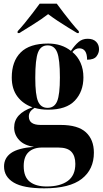

<svg xmlns="http://www.w3.org/2000/svg" viewBox="-20 -786 563 1045"><path d="M221 239Q107 239 54.5 207.5Q2 176 2 120Q2 74 40 47Q78 20 165 13Q112 6 84.5 -23.5Q57 -53 57 -92Q57 -168 157 -202Q105 -220 74.5 -261Q44 -302 44 -364Q44 -452 92.5 -500.5Q141 -549 242 -549Q316 -549 366 -509Q387 -540 407.5 -557.5Q428 -575 457 -575Q487 -575 503 -559Q519 -543 519 -518Q519 -497 505 -479Q491 -461 454 -461Q454 -523 411 -523Q390 -523 374 -503Q403 -479 418.5 -444Q434 -409 434 -365Q434 -288 387.5 -238.5Q341 -189 242 -189Q201 -189 168 -199Q151 -188 144 -177Q137 -166 137 -152Q137 -106 201 -106H310Q404 -106 447.5 -66Q491 -26 491 45Q491 136 425 187.5Q359 239 221 239ZM239 -199Q276 -199 291 -235Q306 -271 306 -364Q306 -464 291 -501.5Q276 -539 239 -539Q202 -539 187 -501Q172 -463 172 -362Q172 -270 187 -234.5Q202 -199 239 -199ZM234 229Q307 229 348.5 199Q390 169 390 106Q390 63 368.5 40Q347 17 297 17H209Q162 17 135.5 42Q109 67 109 118Q109 177 142 203Q175 229 234 229ZM76 -616Q94 -635 115.5 -661.5Q137 -688 158.5 -716Q180 -744 196 -766H289Q305 -744 326.5 -716Q348 -688 369.5 -661.5Q391 -635 409 -616V-606H400Q379 -619 351 -636Q323 -653 294.5 -672Q266 -691 242 -709Q207 -682 161.5 -653.5Q116 -625 85 -606H76Z"/></svg>

Font: Noto Serif Display SemiCondensed
Style: Bold
Weight: 700
Width: 4
Designer: Monotype Design Team
Foundry: Monotype Imaging Inc.
Version: Version 2.009